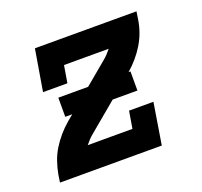

<svg xmlns="http://www.w3.org/2000/svg" viewBox="-98 -642 796 755"><g transform="rotate(-20 300.0 -265.0)"><path d="M31 0 36 -33Q41 -59 49.5 -84Q58 -109 72 -132Q86 -155 104 -176Q122 -197 143 -215L356 -393Q366 -401 374.5 -410Q383 -419 391 -429H204L192 -357H90L119 -530H544L539 -497Q535 -471 526 -446Q517 -421 503 -398Q489 -375 471 -354Q453 -333 432 -315L219 -137Q209 -129 200.5 -120Q192 -111 184 -101H371L383 -173H485L457 0ZM139 -236V-316H441V-236Z"/></g></svg>

Font: Iosevka Curly Slab Extended
Style: Bold Italic
Weight: 700
Width: 7
Italic angle: -9°
Monospace: yes
Designer: Belleve Invis
Foundry: Belleve Invis
Version: Version 11.0.0; ttfautohint (v1.8.3)